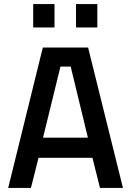

<svg xmlns="http://www.w3.org/2000/svg" viewBox="-20 -917 639 937"><path d="M20 0 189 -685H410L580 0H468L431 -147H168L131 0ZM275 -592 190 -245H409L325 -592ZM142 -783V-897H246V-783ZM351 -783V-897H455V-783Z"/></svg>

Font: Titillium Web[RUS by Daymarius]
Style: Regular
Weight: 600
Designer: Cyrillization by Daymarius
Foundry: Cyrillization by Daymarius
Version: Version 1.002 September 11, 2018